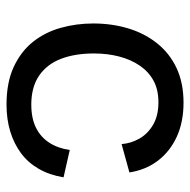

<svg xmlns="http://www.w3.org/2000/svg" viewBox="-17 -553 583 589"><g transform="rotate(90 274.5 -258.5)"><path d="M301 13Q233 13 185.5 -9Q138 -31 108.5 -68Q79 -105 65.5 -153Q52 -201 52 -253Q52 -310 67 -360Q82 -410 112.5 -448.5Q143 -487 188.5 -508.5Q234 -530 295 -530Q354 -530 399 -509.5Q444 -489 472.5 -452Q501 -415 509 -364L422 -340Q420 -368 405.5 -394Q391 -420 363 -436.5Q335 -453 294 -453Q255 -453 227.5 -438Q200 -423 181.5 -396Q163 -369 153.5 -333Q144 -297 144 -255Q144 -197 160.5 -154Q177 -111 212 -87Q247 -63 301 -63Q343 -63 372 -77.5Q401 -92 418 -118.5Q435 -145 440 -181L524 -162Q517 -119 498 -86Q479 -53 450 -31.5Q421 -10 383.5 1.5Q346 13 301 13Z"/></g></svg>

Font: Bricolage Grotesque 96pt ExtraBold
Style: Regular
Weight: 400
Version: Version 1.001;gftools[0.9.33.dev8+g029e19f]